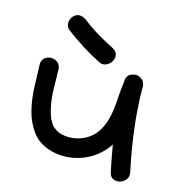

<svg xmlns="http://www.w3.org/2000/svg" viewBox="-93 -648 719 769"><g transform="rotate(15 266.0 -263.5)"><path d="M461.9 -344.7Q462.9 -260.7 473.6 -176.8Q484.4 -92.8 502 -10.7Q505.9 7.8 495.6 20Q485.4 32.2 471.7 36.1Q458 40 444.3 34.2Q430.7 28.3 426.8 9.8Q415 -45.9 406.2 -99.6Q402.3 -94.7 399.4 -90.3Q396.5 -85.9 392.6 -81.1Q373 -57.6 347.7 -40.5Q322.3 -23.4 293.5 -14.2Q264.6 -4.9 234.4 -3.9Q204.1 -2.9 174.8 -10.7Q123 -25.4 95.7 -61.5Q68.4 -97.7 56.6 -144Q44.9 -190.4 43 -240.7Q41 -291 40 -334Q40 -352.5 51.8 -361.8Q63.5 -371.1 78.1 -371.1Q92.8 -371.1 105 -361.8Q117.2 -352.5 118.2 -334Q119.1 -294.9 119.6 -254.9Q120.1 -214.8 127.9 -179.7Q131.8 -160.2 136.7 -146Q141.6 -131.8 152.3 -116.2Q157.2 -109.4 157.7 -108.4Q158.2 -107.4 160.2 -106.4Q174.8 -94.7 179.7 -92.3Q184.6 -89.8 191.4 -87.9Q232.4 -76.2 274.4 -90.3Q316.4 -104.5 341.8 -141.6Q356.4 -165 363.8 -190.4Q371.1 -215.8 374 -241.7Q377 -267.6 378.4 -294.4Q379.9 -321.3 383.8 -347.7Q383.8 -377 398.9 -386.2Q414.1 -395.5 430.7 -392.6Q440.4 -389.6 446.3 -385.7L454.1 -378.9Q464.8 -361.3 461.9 -344.7ZM173.8 -553.7Q205.1 -529.3 237.8 -509.8Q270.5 -490.2 305.7 -472.7Q322.3 -463.9 324.7 -449.2Q327.1 -434.6 319.3 -421.9Q311.5 -409.2 296.9 -402.8Q282.2 -396.5 265.6 -405.3Q189.5 -444.3 119.1 -498Q106.4 -508.8 107.4 -525.9Q108.4 -543 119.1 -553.7Q131.8 -566.4 146.5 -564.9Q161.1 -563.5 173.8 -553.7Z"/></g></svg>

Font: Schoolbell
Style: Regular
Weight: 400
Designer: Font Diner, Inc
Foundry: Font Diner, Inc
Version: Version 1.000